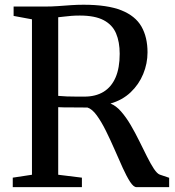

<svg xmlns="http://www.w3.org/2000/svg" viewBox="-20 -770 718 790"><path d="M32.5 0V-39L111.5 -51V-690.5L36 -704.5V-743H162Q193 -743 220.2 -745Q247.5 -747 272.8 -748.8Q298 -750.5 323.5 -750.5Q422 -750.5 479.5 -727.5Q537 -704.5 562 -660.8Q587 -617 587 -554.5Q587 -508.5 569.2 -465.5Q551.5 -422.5 517.5 -390.2Q483.5 -358 434.5 -344Q457.5 -335 478.2 -311.2Q499 -287.5 517.8 -255.5Q536.5 -223.5 553.2 -189.5Q570 -155.5 585 -125.5Q600 -95.5 613.2 -75.5Q626.5 -55.5 637.5 -51.5L676 -38.5V0H541.5Q529.5 0 515.2 -22Q501 -44 485 -79.2Q469 -114.5 451.5 -154.8Q434 -195 415.5 -232.2Q397 -269.5 378 -295.5Q359 -321.5 340 -327.5Q329 -327.5 311.8 -327.8Q294.5 -328 276.2 -328Q258 -328 242.5 -328.2Q227 -328.5 219.5 -329V-51L317 -39V0ZM327.5 -372.5Q373.5 -372.5 406 -392.2Q438.5 -412 455.5 -451.2Q472.5 -490.5 472.5 -548.5Q472.5 -597.5 457.5 -632.8Q442.5 -668 406.5 -687Q370.5 -706 308.5 -706Q290 -706 274 -704.8Q258 -703.5 244.8 -701.8Q231.5 -700 219.5 -699V-375.5Q234 -374 255.2 -373.2Q276.5 -372.5 296.5 -372.5Q316.5 -372.5 327.5 -372.5Z"/></svg>

Font: Merriweather 60pt
Style: Regular
Weight: 400
Version: Version 2.100